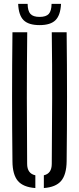

<svg xmlns="http://www.w3.org/2000/svg" viewBox="-20 -967 410 994"><path d="M44.5 -131.5Q40.5 -465.5 44.5 -800H121Q119 -633 119 -459.5Q119 -286 120.5 -119Q120.5 -68.5 163 -59.5V6.5Q100 2 72.5 -30.5Q45 -63 44.5 -131.5ZM207 6.5V-59.5Q248 -68.5 248 -119Q249.5 -286 250 -459.5Q250.5 -633 248 -800H325Q329 -465.5 325 -131.5Q324 -63 296.5 -30.5Q269 2 207 6.5ZM185 -837Q128 -837 102.2 -862.5Q76.5 -888 74 -947H123Q123.5 -910.5 137.5 -895Q151.5 -879.5 185 -879.5Q218.5 -879.5 232.5 -895Q246.5 -910.5 247 -947H296Q293 -888 267.2 -862.5Q241.5 -837 185 -837Z"/></svg>

Font: Big Shoulders Stencil Display Medium
Style: Regular
Weight: 500
Designer: Patric King
Foundry: XO Type Co
Version: Version 1.000